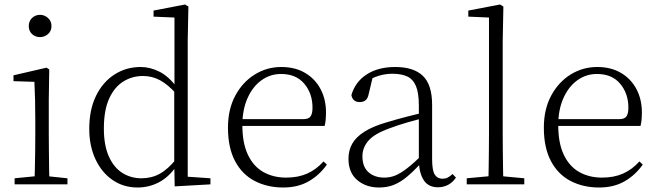

<svg xmlns="http://www.w3.org/2000/svg" viewBox="-20 -820 2923 854"><path d="M45 0V-27L156 -38H175L280 -27V0ZM133 0Q134 -24 135 -64.5Q136 -105 136.5 -149Q137 -193 137 -226V-281Q137 -332 136 -375Q135 -418 133 -456L40 -459V-485L187 -519L199 -511L197 -377V-226Q197 -193 197.5 -149Q198 -105 198.5 -64.5Q199 -24 200 0ZM158 -655Q137 -655 122.5 -668.5Q108 -682 108 -704Q108 -726 122.5 -740Q137 -754 158 -754Q178 -754 193.5 -740Q209 -726 209 -704Q209 -682 193.5 -668.5Q178 -655 158 -655Z M592 14Q529 14 480.5 -19.5Q432 -53 404.5 -112Q377 -171 377 -247Q377 -332 407 -393.5Q437 -455 489 -488.5Q541 -522 606 -522Q647 -522 688.5 -501.5Q730 -481 767 -431H777L766 -401Q727 -444 692 -463Q657 -482 616 -482Q568 -482 528.5 -457.5Q489 -433 465.5 -381.5Q442 -330 442 -248Q442 -174 464 -124.5Q486 -75 524 -51Q562 -27 609 -27Q654 -27 690.5 -47Q727 -67 765 -114L775 -83H766Q732 -33 687.5 -9.5Q643 14 592 14ZM757 9 755 -92V-95V-420L756 -429V-742L663 -746V-773L803 -800L818 -791L815 -641V-34L916 -27V0Z M1240 14Q1169 14 1113 -15Q1057 -44 1025.5 -103.5Q994 -163 994 -252Q994 -334 1026.5 -394.5Q1059 -455 1113 -488.5Q1167 -522 1231 -522Q1293 -522 1337.5 -495.5Q1382 -469 1406 -423.5Q1430 -378 1430 -320Q1430 -283 1424 -260H1024V-290H1329Q1353 -290 1361.5 -302.5Q1370 -315 1370 -341Q1370 -404 1333.5 -447.5Q1297 -491 1230 -491Q1182 -491 1143 -463Q1104 -435 1081 -383.5Q1058 -332 1058 -263Q1058 -183 1083 -131Q1108 -79 1152 -54.5Q1196 -30 1253 -30Q1306 -30 1346.5 -48Q1387 -66 1419 -102L1434 -88Q1401 -41 1353 -13.5Q1305 14 1240 14Z M1666 14Q1608 14 1569 -19Q1530 -52 1530 -114Q1530 -151 1546.5 -180.5Q1563 -210 1600.5 -234Q1638 -258 1700 -276Q1743 -289 1787.5 -300.5Q1832 -312 1872 -321V-297Q1832 -287 1790.5 -275Q1749 -263 1712 -249Q1645 -225 1618.5 -194Q1592 -163 1592 -125Q1592 -78 1619 -54Q1646 -30 1690 -30Q1715 -30 1738.5 -39.5Q1762 -49 1791.5 -72Q1821 -95 1861 -134L1867 -89H1848Q1816 -55 1788 -32Q1760 -9 1731 2.5Q1702 14 1666 14ZM1928 13Q1886 13 1865.5 -17.5Q1845 -48 1843 -102V-106V-350Q1843 -407 1830 -437.5Q1817 -468 1791 -480Q1765 -492 1725 -492Q1695 -492 1665 -483Q1635 -474 1603 -454L1639 -482L1620 -402Q1616 -382 1606 -374Q1596 -366 1580 -366Q1549 -366 1543 -397Q1560 -456 1611 -489Q1662 -522 1738 -522Q1820 -522 1861 -482.5Q1902 -443 1902 -354V-113Q1902 -61 1914 -43Q1926 -25 1948 -25Q1961 -25 1971 -30Q1981 -35 1993 -46L2008 -30Q1993 -8 1972.5 2.5Q1952 13 1928 13Z M2056 0V-27L2175 -38H2194L2312 -27V0ZM2152 0Q2153 -30 2153.5 -69Q2154 -108 2154.5 -149.5Q2155 -191 2155 -226V-742L2063 -746V-773L2204 -800L2219 -791L2216 -637V-226Q2216 -191 2216.5 -149.5Q2217 -108 2217.5 -69Q2218 -30 2219 0Z M2645 14Q2574 14 2518 -15Q2462 -44 2430.5 -103.5Q2399 -163 2399 -252Q2399 -334 2431.5 -394.5Q2464 -455 2518 -488.5Q2572 -522 2636 -522Q2698 -522 2742.5 -495.5Q2787 -469 2811 -423.5Q2835 -378 2835 -320Q2835 -283 2829 -260H2429V-290H2734Q2758 -290 2766.5 -302.5Q2775 -315 2775 -341Q2775 -404 2738.5 -447.5Q2702 -491 2635 -491Q2587 -491 2548 -463Q2509 -435 2486 -383.5Q2463 -332 2463 -263Q2463 -183 2488 -131Q2513 -79 2557 -54.5Q2601 -30 2658 -30Q2711 -30 2751.5 -48Q2792 -66 2824 -102L2839 -88Q2806 -41 2758 -13.5Q2710 14 2645 14Z"/></svg>

Font: Early Summer Mincho VF
Style: Regular
Weight: 250
Designer: GuiWonder
Version: Version 1.002